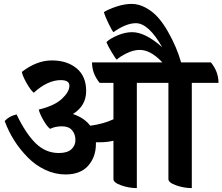

<svg xmlns="http://www.w3.org/2000/svg" viewBox="-20 -945 1141 985"><path d="M1101 -520H964V20Q924 20 884 6Q844 -8 844 -26V-520H682V20Q642 20 602 6Q562 -8 562 -26V-223Q530 -215 489 -215H472V-206Q472 -140 432.5 -95Q393 -50 316 -50Q262 -50 211.5 -74Q161 -98 122 -138Q43 -218 4 -324Q26 -349 65 -358Q112 -260 163 -210Q214 -160 282 -160Q325 -160 346 -179Q367 -198 367 -227Q367 -256 350 -276.5Q333 -297 298 -297Q263 -297 237 -284Q221 -296 202 -329.5Q183 -363 179 -383Q259 -402 297.5 -438Q336 -474 336 -505Q336 -534 292 -534Q224 -534 153 -469Q136 -484 116 -519.5Q96 -555 92 -576Q168 -635 246 -635Q324 -635 373 -594.5Q422 -554 422 -478Q422 -402 354 -360Q412 -341 443 -300Q510 -309 562 -333V-520H491Q452 -568 452 -625H813Q753 -689 697 -689Q665 -689 629.5 -671.5Q594 -654 579 -639Q573 -644 553 -677Q533 -710 526 -729Q544 -747 583 -763.5Q622 -780 658 -780Q725 -780 812 -703Q742 -826 677 -826Q627 -826 562 -780Q555 -787 537 -824Q519 -861 513 -883Q537 -898 578 -911.5Q619 -925 655.5 -925Q692 -925 728.5 -905Q765 -885 792 -854Q819 -823 842 -782Q887 -703 909 -625H1062Q1101 -577 1101 -520Z"/></svg>

Font: Karma
Style: Bold
Weight: 700
Designer: Joana Correia
Foundry: Indian Type Foundry
Version: Version 1.202;PS 1.0;hotconv 1.0.78;makeotf.lib2.5.61930; tt